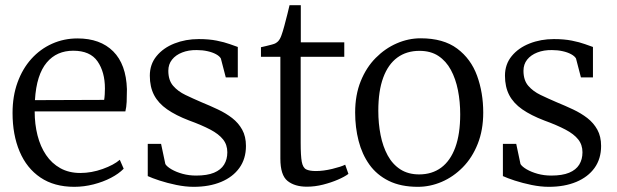

<svg xmlns="http://www.w3.org/2000/svg" viewBox="-20 -711 2384 742"><path d="M267 11Q189.5 11 136.2 -25Q83 -61 55.8 -125.5Q28.5 -190 28.5 -274.5Q28.5 -339.5 47.8 -392.5Q67 -445.5 101.2 -483.5Q135.5 -521.5 181.2 -542Q227 -562.5 279.5 -562.5Q367.5 -562.5 417.5 -512.5Q467.5 -462.5 470.5 -366.5Q470.5 -338 469.5 -317.2Q468.5 -296.5 464.5 -280.5H114Q114 -231 125 -187.8Q136 -144.5 158 -112Q180 -79.5 213.2 -61Q246.5 -42.5 290.5 -42.5Q333.5 -42.5 376.8 -58Q420 -73.5 443 -93.5L458 -59Q439 -39.5 408.8 -23.8Q378.5 -8 341.5 1.5Q304.5 11 267 11ZM115 -324 382.5 -325Q384 -333.5 384.8 -346.8Q385.5 -360 385.5 -369Q385.5 -432.5 357 -473.8Q328.5 -515 263 -515Q231.5 -515 205.8 -503.8Q180 -492.5 160.5 -469.2Q141 -446 129.5 -410Q118 -374 115 -324Z M728.5 11Q697 11 661.8 3.8Q626.5 -3.5 596.8 -13.2Q567 -23 551 -30.5V-155H602.5L619 -77Q625 -67 643 -56.5Q661 -46 685.8 -39.2Q710.5 -32.5 738 -32.5Q780.5 -32.5 807 -43.5Q833.5 -54.5 846 -74.8Q858.5 -95 858.5 -122.5Q858.5 -151.5 842 -172.2Q825.5 -193 792.8 -210.2Q760 -227.5 710.5 -245.5Q659.5 -265 625.8 -288.5Q592 -312 575.5 -343.5Q559 -375 559 -418.5Q559 -462.5 585 -494.2Q611 -526 654.2 -543Q697.5 -560 748 -560Q787.5 -560 817.5 -554Q847.5 -548 868 -540.5Q888.5 -533 899 -529.5V-412H852.5L833.5 -485Q828.5 -494 814.8 -501.5Q801 -509 781.8 -513.2Q762.5 -517.5 740.5 -517.5Q709 -518 684 -508.2Q659 -498.5 644.8 -480.5Q630.5 -462.5 630.5 -437.5Q630.5 -401 649 -379.5Q667.5 -358 696.8 -344Q726 -330 758.5 -316Q791.5 -302.5 822.2 -288Q853 -273.5 877.2 -254.8Q901.5 -236 916 -209.8Q930.5 -183.5 930.5 -147Q930.5 -97.5 905.2 -62.2Q880 -27 834.5 -8Q789 11 728.5 11Z M1166 10.5Q1119 10.5 1091.2 -11.8Q1063.5 -34 1063.5 -98V-491.5H988.5V-528.5Q997 -530.5 1008.8 -533.2Q1020.5 -536 1030.8 -538.8Q1041 -541.5 1045 -544Q1051 -547.5 1054.8 -551.5Q1058.5 -555.5 1061.8 -561.2Q1065 -567 1068 -575.5Q1072.5 -587.5 1078.8 -610.8Q1085 -634 1090.8 -657Q1096.5 -680 1099 -691H1142.5V-547.5H1310.5V-491.5H1142V-159.5Q1142 -109 1146.2 -86Q1150.5 -63 1163.2 -56.5Q1176 -50 1201 -50Q1229.5 -50 1263.8 -58.2Q1298 -66.5 1314 -74.5L1326.5 -39Q1312 -28 1286 -16.8Q1260 -5.5 1228.5 2.5Q1197 10.5 1166 10.5Z M1352.5 -276Q1352.5 -344 1374 -397.2Q1395.5 -450.5 1432 -487.2Q1468.5 -524 1513.5 -543.5Q1558.5 -563 1605.5 -563Q1693.5 -563 1746.8 -523.2Q1800 -483.5 1823.8 -418Q1847.5 -352.5 1847.5 -276Q1847.5 -208.5 1826.2 -155Q1805 -101.5 1768.5 -64.5Q1732 -27.5 1687 -8.2Q1642 11 1595 11Q1529 11 1482.5 -12Q1436 -35 1407.5 -75Q1379 -115 1365.8 -166.8Q1352.5 -218.5 1352.5 -276ZM1600 -37Q1649.5 -37 1685 -63.2Q1720.5 -89.5 1739.5 -141.2Q1758.5 -193 1758.5 -269Q1758.5 -318 1749.8 -362.2Q1741 -406.5 1722.5 -440.8Q1704 -475 1674.2 -494.8Q1644.5 -514.5 1601 -514.5Q1551 -514.5 1515.5 -488.5Q1480 -462.5 1461 -411Q1442 -359.5 1442 -283Q1442 -233.5 1450.8 -189.2Q1459.5 -145 1478.2 -110.5Q1497 -76 1527.2 -56.5Q1557.5 -37 1600 -37Z M2101 11Q2069.5 11 2034.2 3.8Q1999 -3.5 1969.2 -13.2Q1939.5 -23 1923.5 -30.5V-155H1975L1991.5 -77Q1997.5 -67 2015.5 -56.5Q2033.5 -46 2058.2 -39.2Q2083 -32.5 2110.5 -32.5Q2153 -32.5 2179.5 -43.5Q2206 -54.5 2218.5 -74.8Q2231 -95 2231 -122.5Q2231 -151.5 2214.5 -172.2Q2198 -193 2165.2 -210.2Q2132.5 -227.5 2083 -245.5Q2032 -265 1998.2 -288.5Q1964.5 -312 1948 -343.5Q1931.5 -375 1931.5 -418.5Q1931.5 -462.5 1957.5 -494.2Q1983.5 -526 2026.8 -543Q2070 -560 2120.5 -560Q2160 -560 2190 -554Q2220 -548 2240.5 -540.5Q2261 -533 2271.5 -529.5V-412H2225L2206 -485Q2201 -494 2187.2 -501.5Q2173.5 -509 2154.2 -513.2Q2135 -517.5 2113 -517.5Q2081.5 -518 2056.5 -508.2Q2031.5 -498.5 2017.2 -480.5Q2003 -462.5 2003 -437.5Q2003 -401 2021.5 -379.5Q2040 -358 2069.2 -344Q2098.5 -330 2131 -316Q2164 -302.5 2194.8 -288Q2225.5 -273.5 2249.8 -254.8Q2274 -236 2288.5 -209.8Q2303 -183.5 2303 -147Q2303 -97.5 2277.8 -62.2Q2252.5 -27 2207 -8Q2161.5 11 2101 11Z"/></svg>

Font: Merriweather 36pt Light
Style: Regular
Weight: 300
Designer: Eben Sorkin
Foundry: Eben Sorkin
Version: Version 2.100